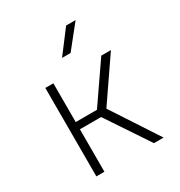

<svg xmlns="http://www.w3.org/2000/svg" viewBox="-183 -910 967 1034"><g transform="rotate(-30 300.0 -392.5)"><path d="M115 0V-550H165V-309H297L463 -550H523L344 -289L533 0H473L297 -264H165V0ZM274 -645 380 -785H439L327 -645Z"/></g></svg>

Font: JetBrains Mono NL Thin
Style: Regular
Weight: 100
Monospace: yes
Designer: Philipp Nurullin, Konstantin Bulenkov
Foundry: JetBrains
Version: Version 2.305; ttfautohint (v1.8.4.7-5d5b)